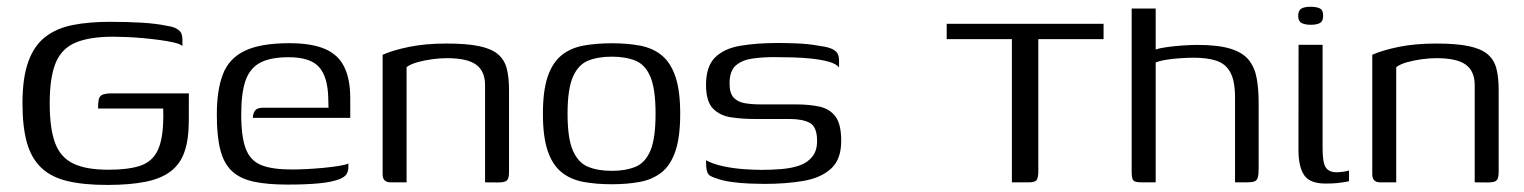

<svg xmlns="http://www.w3.org/2000/svg" viewBox="-20 -529 4422 557"><path d="M290.9 7.5Q222 7.5 175 -3.9Q128.1 -15.2 99.5 -42.6Q70.9 -69.9 58 -115.4Q45.2 -160.9 45.2 -229.2Q45.2 -303.5 62.1 -350.1Q78.9 -396.6 111.3 -421.8Q143.7 -447 190.8 -456.4Q238 -465.7 299.1 -465.7Q348.7 -465.7 391.1 -463.2Q433.5 -460.7 464.9 -454Q484.6 -451 494.1 -444.8Q503.7 -438.5 506.4 -431.2Q509.2 -423.8 509.2 -416V-395.6Q502 -401.7 483.8 -405.8Q465.5 -410 442.2 -413.1Q418.8 -416.2 393.6 -418.5Q368.5 -420.7 346.1 -421.6Q323.6 -422.5 308.6 -422.5Q239.4 -422.5 199 -405.3Q158.6 -388.2 141.4 -346.3Q124.2 -304.5 124.2 -229.2Q124.2 -156.2 139.8 -114.3Q155.4 -72.4 192.6 -54.5Q229.8 -36.6 294.3 -36.6Q351.8 -36.6 386.1 -47.9Q420.3 -59.2 436.1 -90Q451.9 -120.7 453.4 -177Q454.1 -190.2 453.7 -199.8Q453.4 -209.3 453.4 -214.1H264.5Q264.5 -231.6 266.6 -241Q268.8 -250.5 277.5 -254.3Q286.3 -258.1 304.4 -258.1H527.9L527.7 -178.8Q527.7 -124.9 515.4 -89.2Q503.2 -53.5 475.5 -32.2Q447.8 -10.8 402.2 -1.7Q356.6 7.5 290.9 7.5Z M814.1 6.5Q756.1 6.5 716.6 -1.9Q677.1 -10.3 653.3 -32.2Q629.5 -54.2 619.3 -93.8Q609 -133.4 609 -196.1Q609 -268.5 626.9 -314.2Q644.7 -360 690.7 -381.9Q736.7 -403.7 819.5 -403.7Q883.7 -403.7 922.5 -387.1Q961.2 -370.5 978.6 -335Q996.1 -299.5 996.1 -244.1V-187H713.6Q713.6 -199.4 719.7 -207.9Q725.8 -216.4 741.7 -216.4H933L932.3 -245Q930.8 -306.6 905.3 -334.8Q879.9 -363 817.2 -363Q764.5 -363 734.4 -346.9Q704.4 -330.7 692.1 -294.7Q679.8 -258.7 679.8 -197.2Q679.8 -131 693.3 -96.6Q706.9 -62.1 738.7 -49.7Q770.6 -37.3 826.2 -37.3Q845.2 -37.3 869.7 -38.5Q894.3 -39.8 918.9 -42.1Q943.5 -44.5 963.2 -47.7Q982.9 -50.9 990.6 -54.6V-42.8Q990.6 -33.2 985.5 -24.2Q980.4 -15.2 963 -8.6Q940.6 -0.3 903.1 3.1Q865.7 6.5 814.1 6.5Z M1113 0Q1090 0 1090 -23.5V-370.1Q1119.5 -383.3 1166.8 -393Q1214.2 -402.7 1275.6 -402.7Q1334.5 -402.7 1370.3 -395.1Q1406.1 -387.5 1424.9 -371.4Q1443.7 -355.3 1450.2 -329.8Q1456.7 -304.2 1456.7 -268.2V-29.7Q1456.7 -19 1454.5 -12.2Q1452.4 -5.3 1445.5 -2.5Q1438.7 0.3 1425.7 0.3L1387.2 0V-281.8Q1387.2 -322.5 1361.3 -341.4Q1335.4 -360.3 1275.9 -360.3Q1257 -360.3 1234.6 -357.3Q1212.1 -354.3 1192 -348.8Q1171.9 -343.4 1159.5 -334.2V0Z M1754.7 5.5Q1709.2 5.5 1672.6 -1.3Q1635.9 -8 1609.5 -29Q1583.1 -50.1 1569 -90.9Q1555 -131.8 1555 -199Q1555 -266.2 1569 -307.1Q1583.1 -347.9 1609.5 -369Q1635.9 -390 1672.6 -396.7Q1709.2 -403.5 1754.7 -403.5Q1799.9 -403.5 1836.4 -396.7Q1872.9 -390 1899.1 -369Q1925.3 -347.9 1939.3 -307.1Q1953.3 -266.2 1953.3 -199Q1953.3 -131.1 1939.3 -90.2Q1925.3 -49.3 1899 -28.7Q1872.6 -8 1836.1 -1.3Q1799.6 5.5 1754.7 5.5ZM1754.7 -33.4Q1794.9 -33.4 1823.5 -45.1Q1852 -56.8 1866.9 -92.1Q1881.8 -127.3 1881.8 -199Q1881.8 -270.7 1866.9 -306Q1852 -341.4 1823.5 -353Q1794.9 -364.6 1754.7 -364.6Q1714.7 -364.6 1686.1 -353Q1657.5 -341.4 1642 -306Q1626.5 -270.7 1626.5 -199Q1626.5 -127.3 1642 -92.1Q1657.5 -56.8 1686.1 -45.1Q1714.7 -33.4 1754.7 -33.4Z M2197.1 4.5Q2179.9 4.5 2154.4 3.5Q2128.9 2.5 2102.4 -1.1Q2075.9 -4.7 2055.4 -12.5Q2044.7 -16 2038.9 -19.9Q2033 -23.8 2030.6 -34Q2028.1 -44.1 2028.1 -64Q2049.8 -52.5 2080 -46.3Q2110.2 -40 2140.2 -38.1Q2170.2 -36.2 2190.4 -36.2Q2220.4 -36.2 2248.9 -38.7Q2277.4 -41.2 2300.3 -49.3Q2323.1 -57.5 2336.7 -74.6Q2350.4 -91.8 2350.4 -120.1Q2350.4 -161 2329.4 -172.4Q2308.5 -183.8 2271.5 -183.8H2170.5Q2134.1 -183.8 2101.7 -188.5Q2069.2 -193.1 2048.7 -213.8Q2028.2 -234.4 2028.2 -282.8Q2028.2 -336.1 2054.3 -362.2Q2080.4 -388.2 2127.5 -396.2Q2174.6 -404.3 2237.9 -404.3Q2261 -404.3 2292.9 -403Q2324.7 -401.8 2353.9 -396.5Q2374.4 -394 2387.6 -389.5Q2400.8 -385 2407.5 -377Q2414.1 -369 2414.1 -354.3V-333.6Q2404.9 -344.4 2383.8 -350.1Q2362.8 -355.8 2335.5 -358.8Q2308.3 -361.8 2279.2 -362.5Q2250.2 -363.3 2225.1 -363.3Q2193 -363.3 2163.2 -359.2Q2133.4 -355.1 2114.9 -339.3Q2096.5 -323.6 2096.5 -286.9Q2096.5 -258.8 2108.1 -246.1Q2119.8 -233.3 2140.2 -229.7Q2160.7 -226.1 2187 -226.1H2289.7Q2328 -226.1 2357.7 -219.6Q2387.4 -213.1 2403.9 -190.8Q2420.4 -168.5 2420.4 -120.2Q2420.4 -66.5 2391 -39.8Q2361.7 -13 2311.4 -4.3Q2261.1 4.5 2197.1 4.5Z M2726.4 -460H3181.5V-415.5H2992.2V-32.9Q2992.2 -14.4 2987.6 -7.2Q2983 0 2964.9 0H2915.5V-415.5H2726.4Z M3291.7 0Q3272.4 0 3267.7 -5.8Q3263 -11.6 3263 -31V-504.3H3332.7V-385.3Q3344.5 -389.5 3365.5 -392.4Q3386.5 -395.3 3410.2 -397Q3433.9 -398.7 3453.8 -398.7Q3514.5 -398.7 3550.2 -387.5Q3585.9 -376.3 3603.1 -354.5Q3620.3 -332.8 3625.8 -301.6Q3631.4 -270.5 3631.4 -229.5V-39.2Q3631.4 -22.3 3628.8 -13.8Q3626.3 -5.3 3619.1 -2.7Q3612 0 3597.5 0H3562.9V-245.9Q3562.9 -294.4 3549.2 -319.2Q3535.6 -344 3509 -352.8Q3482.4 -361.6 3443.5 -361.6Q3428.1 -361.6 3406.3 -360.3Q3384.6 -358.9 3364.5 -355.8Q3344.4 -352.7 3332.7 -347.7V0Z M3825.6 3.5Q3779.3 3.5 3763.1 -21.3Q3746.9 -46 3746.9 -93.7L3747.2 -399H3816.9V-98Q3816.9 -57.5 3826 -43.3Q3835.2 -29.2 3858.4 -29.2Q3866.5 -29.2 3878.2 -31Q3889.9 -32.7 3893.4 -34.5V-3.3Q3889.8 -2.3 3881.4 -0.8Q3873 0.7 3859.4 2.1Q3845.7 3.5 3825.6 3.5ZM3782.7 -457.1Q3765.6 -457.1 3755.9 -462.3Q3746.1 -467.5 3746.1 -482.9Q3746.1 -498.8 3755.4 -504.1Q3764.6 -509.4 3782.5 -509.4Q3800.5 -509.2 3809.6 -504.2Q3818.7 -499.3 3818.5 -482.9Q3818.5 -467.5 3809.2 -462.3Q3800 -457.1 3782.7 -457.1Z M3984 0Q3961 0 3961 -23.5V-370.1Q3990.5 -383.3 4037.8 -393Q4085.2 -402.7 4146.6 -402.7Q4205.5 -402.7 4241.3 -395.1Q4277.1 -387.5 4295.9 -371.4Q4314.7 -355.3 4321.2 -329.8Q4327.7 -304.2 4327.7 -268.2V-29.7Q4327.7 -19 4325.5 -12.2Q4323.4 -5.3 4316.5 -2.5Q4309.7 0.3 4296.7 0.3L4258.2 0V-281.8Q4258.2 -322.5 4232.3 -341.4Q4206.4 -360.3 4146.9 -360.3Q4128 -360.3 4105.6 -357.3Q4083.1 -354.3 4063 -348.8Q4042.9 -343.4 4030.5 -334.2V0Z"/></svg>

Font: Genos Thin
Style: Regular
Weight: 100
Designer: Robert E. Leuschke
Foundry: Robert E. Leuschke
Version: Version 1.010